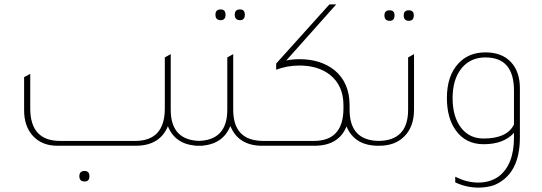

<svg xmlns="http://www.w3.org/2000/svg" viewBox="-20 -665 2472 876"><path d="M897 -22H908V0H891Q782 0 746 -89Q709 0 599 0H242Q172 0 131 -44Q90 -88 90 -162V-313L118 -328V-170Q118 -22 255 -22H596Q732 -22 732 -170V-403L759 -418V-164Q759 -22 897 -22ZM366 115Q388 115 388 139Q388 163 366 163Q342 163 342 139Q342 115 366 115Z M987 -573Q963 -573 963 -598Q963 -622 987 -622Q1009 -622 1009 -598Q1009 -573 987 -573ZM1075 -573Q1051 -573 1051 -598Q1051 -622 1075 -622Q1097 -622 1097 -598Q1097 -573 1075 -573ZM1182 -22H1193V0H1176Q1068 0 1031 -90Q994 0 885 0H868V-22H879Q1017 -22 1017 -164V-403L1044 -418V-164Q1044 -22 1182 -22Z M1712 -22H1713V0H1706Q1598 0 1561 -88Q1525 0 1415 0H1173V-22H1412Q1547 -22 1547 -171V-185Q1547 -275 1485 -324Q1431 -366 1346 -366Q1291 -366 1240 -347V-375L1483 -645H1514L1286 -389Q1315 -395 1346 -395Q1443 -395 1506 -345Q1575 -288 1575 -185V-164Q1575 -22 1712 -22Z M1758 -570Q1734 -570 1734 -595Q1734 -618 1758 -618Q1780 -618 1780 -595Q1780 -570 1758 -570ZM1845 -570Q1822 -570 1822 -595Q1822 -618 1845 -618Q1868 -618 1868 -595Q1868 -570 1845 -570ZM1693 0V-22H1704Q1842 -22 1842 -164V-403L1869 -418V-165Q1869 -86 1824 -42Q1782 0 1710 0Z M2325 -59Q2278 -7 2187 -7Q2104 -7 2059 -71Q2019 -127 2019 -218Q2019 -320 2072 -376Q2118 -426 2195 -426Q2269 -426 2310.5 -382.5Q2352 -339 2352 -262V-38Q2352 131 2234 180Q2200 191 2163 191Q2108 191 2057 167V141Q2109 168 2162 168Q2215 168 2254 141Q2325 88 2325 -38ZM2325 -252Q2325 -403 2195 -403Q2126 -403 2085.5 -353Q2045 -303 2045 -217Q2045 -130 2086 -79Q2124 -33 2186 -33Q2294 -33 2325 -97Z"/></svg>

Font: Tajawal ExtraLight
Style: Regular
Weight: 275
Designer: Boutros Fonts
Foundry: Created by Boutros International 2017
Version: Version 1.700